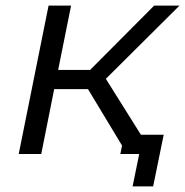

<svg xmlns="http://www.w3.org/2000/svg" viewBox="-20 -547 658 682"><path d="M126.5 0H46.5L152.5 -527H232.5L186.5 -298.5H300L527.5 -527H617.5L356 -267L480.5 -68.5H561.5L524 115H451L474.5 0H407.5L413.5 -30L292.5 -230.5H172.5Z"/></svg>

Font: Argentum Sans Light
Style: Italic
Weight: 300
Italic angle: -11.3°
Designer: Julieta Ulanovsky (font), Owen Earl (portions from Jones font), Cristiano Sobral (main changes and remaster)
Foundry: Julieta Ulanovsky (font), Owen Earl (portions from Jones font), Cristiano Sobral (main changes and remaster)
Version: Version 3.127